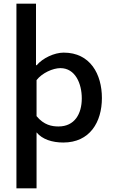

<svg xmlns="http://www.w3.org/2000/svg" viewBox="-20 -760 615 1040"><path d="M325 -475C274 -475 211 -445 179 -407H175V-740H69V260H178V-43C209 -5 263 12 323 12C466 12 532 -98 532 -229C532 -358 469 -475 325 -475ZM307 -391C388 -391 423 -307 423 -227C423 -143 384 -75 297 -75C262 -75 218 -82 178 -131V-326C208 -365 267 -391 307 -391Z"/></svg>

Font: Quattrocento Sans
Style: Bold
Weight: 700
Designer: Pablo Impallari
Foundry: Pablo Impallari, Igino Marini, Brenda Gallo
Version: Version 2.000